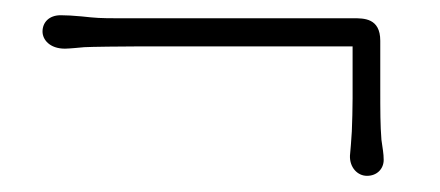

<svg xmlns="http://www.w3.org/2000/svg" viewBox="-20 -317 566 247"><path d="M63.5 -254.4C68.8 -254.4 84 -255.9 88.4 -256.3C96.2 -256.8 138.7 -257.3 156.7 -257.3H433.6V-190.4C433.6 -176.8 433.1 -161.1 432.6 -147.9C432.1 -137.2 430.7 -122.6 430.2 -116.7C429.7 -101.6 439.9 -90.8 452.1 -90.8C465.3 -90.8 473.6 -100.1 473.6 -111.3C473.6 -119.6 472.2 -126 470.7 -137.2C469.2 -156.2 469.2 -172.9 469.2 -205.6V-264.6C469.2 -293.9 447.8 -293.5 434.6 -293.5H132.3C108.4 -293.5 103.5 -293.9 85 -295.9C73.7 -296.9 65.9 -297.4 58.1 -297.4C43 -297.4 34.7 -288.1 34.7 -276.4C34.7 -266.1 43.9 -254.4 63.5 -254.4Z"/></svg>

Font: Limelight
Style: Regular
Weight: 400
Designer: Nicole Fally
Foundry: Nicole Fally
Version: Version 1.002